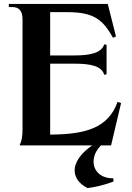

<svg xmlns="http://www.w3.org/2000/svg" viewBox="-20 -742 674 980"><path d="M80 0H451C402 33 369 74 362 114C356 155 377 193 427 218C460 213 501 207 560 184L558 168C487 169 450 121 459 68C462 45 474 22 495 0H547L598 -216L580 -222C533 -90 420 -56 236 -55V-417H360C441 -417 499 -406 512 -360L524 -363V-513L512 -516C499 -472 441 -459 360 -459H236V-680H323C461 -680 505 -641 557 -549L572 -556L530 -722H25V-706H43C78 -706 95 -686 95 -642V-84C95 -44 91 -24 80 0Z"/></svg>

Font: Sinistre
Style: Bold
Weight: 700
Designer: Jules Durand
Foundry: Collletttivo
Version: Version 69.420;Glyphs 3.2 (3217)